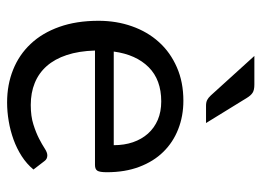

<svg xmlns="http://www.w3.org/2000/svg" viewBox="-122 -642 772 568"><g transform="rotate(90 264.0 -358.0)"><path d="M409.5 -308.5H132.5C138.5 -352.5 153.9 -386.9 178.8 -411.8C203.6 -436.6 237.3 -449 280 -449C300.3 -449 318.5 -445.6 334.5 -438.8C350.5 -431.9 364.1 -422.2 375.2 -409.8C386.4 -397.2 394.9 -382.4 400.8 -365.2C406.6 -348.1 409.5 -329.2 409.5 -308.5ZM481.5 -71 456.5 -103.5C452.5 -109.2 446.8 -112 439.5 -112C433.8 -112 427.1 -109.4 419.2 -104.2C411.4 -99.1 401.7 -93.5 390 -87.5C378.3 -81.5 364.4 -75.9 348.2 -70.8C332.1 -65.6 312.8 -63 290.5 -63C266.5 -63 244.8 -66.9 225.5 -74.8C206.2 -82.6 189.5 -94.4 175.5 -110.2C161.5 -126.1 150.6 -145.8 142.8 -169.5C134.9 -193.2 130.5 -221 129.5 -253H468C476.3 -253 482 -255.3 485 -260C488 -264.7 489.5 -274 489.5 -288C489.5 -324 484.2 -356.1 473.5 -384.2C462.8 -412.4 448.1 -436.1 429.2 -455.2C410.4 -474.4 388.1 -489.1 362.2 -499.2C336.4 -509.4 308.3 -514.5 278 -514.5C241.3 -514.5 208.3 -508.1 179 -495.2C149.7 -482.4 124.8 -464.8 104.5 -442.2C84.2 -419.8 68.6 -393.2 57.8 -362.5C46.9 -331.8 41.5 -298.8 41.5 -263.5C41.5 -219.8 47.5 -181.2 59.5 -147.5C71.5 -113.8 88.2 -85.6 109.8 -62.8C131.2 -39.9 156.8 -22.6 186.2 -10.8C215.8 1.1 248 7 283 7C301.3 7 319.8 5.4 338.5 2.2C357.2 -0.9 375.2 -5.7 392.8 -12C410.2 -18.3 426.7 -26.4 442 -36.2C457.3 -46.1 470.5 -57.7 481.5 -71ZM230 -724.5H145.5L262.5 -595.5C267.2 -590.5 271.7 -586.9 276 -584.8C280.3 -582.6 286 -581.5 293 -581.5H344L269.5 -702.5C264.8 -710.2 259.8 -715.8 254.5 -719.2C249.2 -722.8 241 -724.5 230 -724.5Z"/></g></svg>

Font: LatoLatin
Style: Regular
Weight: 400
Designer: Lukasz Dziedzic with Adam Twardoch and Botio Nikoltchev
Foundry: tyPoland Lukasz Dziedzic
Version: Version 2.015; 2015-08-06; http://www.latofonts.com/